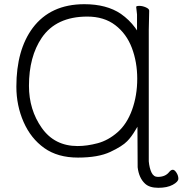

<svg xmlns="http://www.w3.org/2000/svg" viewBox="-20 -733 870 915"><path d="M636 64 635 -129 626 -114Q606 -80 586 -60Q563 -36 505.5 -9Q448 18 351.5 18Q255 18 191 -27.5Q127 -73 92.5 -151.5Q58 -230 58 -320Q58 -495 136 -600Q221 -713 382 -713Q488 -713 556 -667Q596 -639 624 -601L633 -588V-664L629 -700Q629 -705 644 -705Q659 -705 675 -698Q691 -691 691 -682L689 -591V36Q692 68 702 89Q712 110 732 110Q768 110 786 87Q795 76 803.5 76Q812 76 821 90Q830 104 830 118.5Q830 133 803.5 147.5Q777 162 734.5 162Q692 162 671 142Q642 115 636 64ZM179 -553Q118 -463 118 -324Q118 -210 179 -123.5Q240 -37 350 -37Q395 -37 445.5 -50.5Q496 -64 540.5 -103Q585 -142 609.5 -210Q634 -278 634 -357.5Q634 -437 608.5 -504.5Q583 -572 529.5 -613Q476 -654 396 -654Q248 -654 179 -553Z"/></svg>

Font: Moon Stars Kai T Light
Style: Regular
Weight: 300
Designer: GuiWonder
Version: Version 1.101